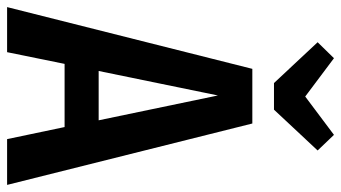

<svg xmlns="http://www.w3.org/2000/svg" viewBox="-232 -731 961 541"><g transform="rotate(90 248.5 -460.5)"><path d="M336 -162H158L125 0H-2L172 -691H326L499 0H370ZM317 -258 247 -594 178 -258ZM402 -875 287 -752H212L97 -875L142 -921L250 -840L358 -921Z"/></g></svg>

Font: Fira Sans Compressed Medium
Style: Regular
Weight: 500
Width: 1
Designer: bBox Type GmbH & Carrois Corporate GbR & Edenspiekermann AG
Foundry: bBox Type GmbH & Carrois Corporate GbR & Edenspiekermann AG
Version: Version 4.301